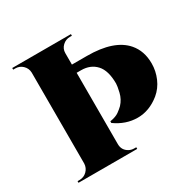

<svg xmlns="http://www.w3.org/2000/svg" viewBox="-155 -857 1017 1014"><g transform="rotate(-30 353.5 -350.0)"><path d="M693 -353Q693 -307 674.5 -264Q656 -221 621 -192Q558 -141 487 -141Q415 -141 351 -187V-197Q387 -203 405.5 -216.5Q424 -230 435 -241Q460 -268 468.5 -304Q477 -340 477 -355Q477 -434 443 -471Q409 -508 352 -508H325V-73Q325 -36 357 -18Q371 -10 389 -10H401V0H43V-10H55Q82 -10 100.5 -28.5Q119 -47 120 -73V-628Q119 -654 100.5 -672Q82 -690 56 -690H43V-700H401V-690H389Q363 -690 344 -672Q325 -654 325 -628V-558H416Q582 -558 650 -479Q693 -429 693 -353Z"/></g></svg>

Font: Cinzel Decorative Black
Style: Regular
Weight: 900
Designer: Natanael Gama
Version: Version 1.002;PS 001.002;hotconv 1.0.56;makeotf.lib2.0.21325